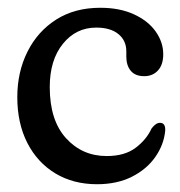

<svg xmlns="http://www.w3.org/2000/svg" viewBox="-20 -464 462 494"><path d="M400 -324.5Q400 -297.5 386.5 -282.8Q373 -268 351 -268Q328 -268 316.5 -281.8Q305 -295.5 305 -318.5V-332Q305 -359.5 284.8 -376.2Q264.5 -393 227.5 -393Q175.5 -393 141.8 -351.2Q108 -309.5 108 -240Q108 -154.5 149.8 -108.5Q191.5 -62.5 254.5 -62.5Q301 -62.5 329 -83.8Q357 -105 370 -133.5Q381 -148 391.5 -148Q406.5 -148 405 -127Q401.5 -91.5 379.5 -60Q357.5 -28.5 319.2 -9.2Q281 10 229.5 10Q168.5 10 122.2 -18Q76 -46 50.2 -96.5Q24.5 -147 24.5 -214Q24.5 -279 50.8 -331.2Q77 -383.5 124.8 -413.8Q172.5 -444 238 -444Q288 -444 324.5 -427.2Q361 -410.5 380.5 -383Q400 -355.5 400 -324.5Z"/></svg>

Font: Fraunces 144pt SuperSoft
Style: Regular
Weight: 400
Version: Version 1.000;[b76b70a41]